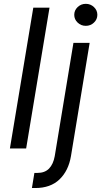

<svg xmlns="http://www.w3.org/2000/svg" viewBox="-20 -767 523 992"><path d="M235.8 -727.3 115.1 0H31.2L152 -727.3ZM359.4 -545.5H443.2L346.6 39.8Q333.8 115.4 287.3 160Q240.8 204.5 161.9 204.5H144.9L157.7 126.4H173.3Q211.6 126.4 233.5 103.9Q255.3 81.3 262.8 39.8ZM423.3 -633.5Q398.8 -633.5 381.2 -650.2Q363.6 -666.9 363.6 -690.3Q363.6 -713.8 381.2 -730.5Q398.8 -747.2 423.3 -747.2Q447.8 -747.2 465.4 -730.5Q483 -713.8 483 -690.3Q483 -666.9 465.4 -650.2Q447.8 -633.5 423.3 -633.5Z"/></svg>

Font: Inter UI
Style: Italic
Weight: 400
Italic angle: -9.39999°
Designer: Rasmus Andersson
Foundry: rsms
Version: 3.2;8d6f07862